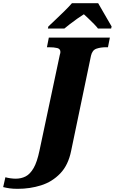

<svg xmlns="http://www.w3.org/2000/svg" viewBox="-180 -951 724 1211"><path d="M-68 240Q-98 240 -119 237Q-140 234 -160 229L-146 167Q-132 171 -114 173.5Q-96 176 -81 176Q-46 176 -18 161.5Q10 147 32 109Q54 71 69 -1L197 -604Q201 -616 201 -623Q201 -643 181 -648Q161 -653 129 -653H116L128 -714H513L501 -653H488Q455 -653 428.5 -644Q402 -635 394 -600L269 -1Q251 90 200 143Q149 196 79 218Q9 240 -68 240ZM125 -784Q145 -803 171.5 -828Q198 -853 225.5 -880Q253 -907 274 -931H439Q450 -912 465.5 -885Q481 -858 497 -830.5Q513 -803 524 -784L521 -771H438Q430 -782 413.5 -799Q397 -816 379 -833Q361 -850 349 -861Q331 -850 307 -833Q283 -816 261 -799Q239 -782 226 -771H122Z"/></svg>

Font: Noto Serif Black
Style: Italic
Weight: 900
Italic angle: -12°
Designer: Monotype Design Team
Foundry: Monotype Imaging Inc.
Version: Version 2.013